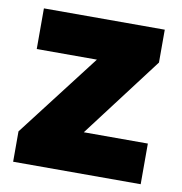

<svg xmlns="http://www.w3.org/2000/svg" viewBox="-67 -709 642 679"><g transform="rotate(10 253.5 -369.5)"><path d="M482 -93V-239H252L471 -528V-646H37V-500H253L24 -202V-93Z"/></g></svg>

Font: Noto Sans Telugu UI Black
Style: Regular
Weight: 900
Designer: Jelle Bosma - Monotype Design Team
Foundry: Monotype Imaging Inc.
Version: Version 2.005